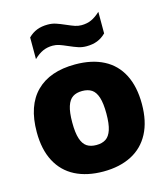

<svg xmlns="http://www.w3.org/2000/svg" viewBox="-118 -882 854 984"><g transform="rotate(-15 309.5 -390.0)"><path d="M30.5 -272.5Q30.5 -413 103 -485.2Q175.5 -557.5 309.5 -557.5Q398 -557.5 460.5 -525.2Q523 -493 555.8 -429.2Q588.5 -365.5 588.5 -273.5Q588.5 -181 555 -117.5Q521.5 -54 458.8 -21.8Q396 10.5 309.5 10.5Q223 10.5 160.2 -21.5Q97.5 -53.5 64 -117Q30.5 -180.5 30.5 -272.5ZM400 -272.5Q400 -327 389.8 -358.8Q379.5 -390.5 359.8 -403.5Q340 -416.5 309.5 -416.5Q279 -416.5 259.2 -403.5Q239.5 -390.5 229.2 -359Q219 -327.5 219 -273.5Q219 -219 229.2 -187.5Q239.5 -156 259.2 -143Q279 -130 309.5 -130Q340 -130 359.8 -143Q379.5 -156 389.8 -187.2Q400 -218.5 400 -272.5ZM300.5 -657.5Q274.5 -669 258 -674.5Q241.5 -680 224 -680Q195 -680 171.5 -669.5Q148 -659 123.5 -635.5V-750.5Q144.5 -771.5 169.5 -781.2Q194.5 -791 227.5 -791Q250 -791 269.8 -784.5Q289.5 -778 318 -765.5Q344 -754 360.5 -748.5Q377 -743 394.5 -743Q423.5 -743 447 -753.5Q470.5 -764 495 -787V-672.5Q474 -651.5 449 -641.8Q424 -632 391 -632Q368.5 -632 348.8 -638.5Q329 -645 300.5 -657.5Z"/></g></svg>

Font: Encode Sans ExtraBold
Style: Regular
Weight: 800
Designer: Multiple Designers
Foundry: Impallari Type
Version: Version 2.000